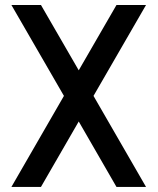

<svg xmlns="http://www.w3.org/2000/svg" viewBox="-20 -735 622 755"><path d="M24.9 -715.3H141.1L289.6 -458.5L438 -715.3H554.2L347.7 -357.9L554.2 0H438L289.6 -257.3L141.1 0H24.9L231.4 -357.9Z"/></svg>

Font: Kultigin
Style: Regular
Weight: 400
Designer: facebook.com/biligbitig
Foundry: facebook.com/biligbitig
Version: Version 1.0